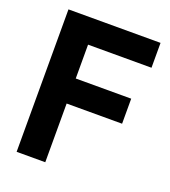

<svg xmlns="http://www.w3.org/2000/svg" viewBox="-137 -850 840 950"><g transform="rotate(20 283.0 -375.0)"><path d="M210.9 -619.1V-440.9H502.9V-309.1H210.9V0H60.1V-750H544.9V-619.1Z"/></g></svg>

Font: Oakes Grotesk Bold
Style: Regular
Weight: 700
Designer: Samuel Oakes
Foundry: Samuel Oakes
Version: Version 1.000;PS 001.000;hotconv 1.0.88;makeotf.lib2.5.64775